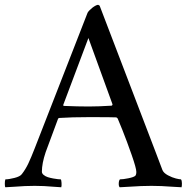

<svg xmlns="http://www.w3.org/2000/svg" viewBox="-36 -771 772 794"><path d="M-13.7 -29.3Q0.5 -29.3 23.7 -35.2Q46.9 -41 54.2 -50.8Q69.8 -70.8 81.3 -95.2Q92.8 -119.6 107.4 -157.2Q257.3 -542 326.2 -718.3Q328.1 -722.2 333.7 -728Q339.4 -733.9 345.9 -739Q352.5 -744.1 359.1 -747.6Q365.7 -751 369.1 -751Q371.1 -751 372.8 -749.5Q374.5 -748 376 -747.6L607.4 -142.6Q635.3 -68.4 635.7 -67.9Q640.6 -55.7 658.4 -46.1Q676.3 -36.6 691.2 -33Q706.1 -29.3 712.4 -29.3Q716.3 -24.4 716.3 -12.7Q716.3 -1 714.8 3.4Q700.7 2.9 676 1.2Q651.4 -0.5 631.8 -1.5Q612.3 -2.4 590.3 -2.4Q566.9 -2.4 546.9 -1.5Q526.9 -0.5 502 1Q477.1 2.4 459 3.4Q454.6 -1 455.1 -12.9Q455.6 -24.9 460 -29.3Q472.7 -29.3 494.6 -33.7Q516.6 -38.1 523.4 -43.9Q527.8 -48.8 527.8 -60.1Q527.8 -75.2 508.5 -130.4Q489.3 -185.5 470.2 -233.4L450.7 -280.8Q447.3 -285.6 443.8 -285.6Q429.2 -286.6 332 -286.6Q260.7 -286.6 209.5 -283.2Q208.5 -283.2 207 -282.5Q205.6 -281.7 204.6 -280.8L204.1 -279.8Q172.4 -195.8 152.8 -141.6Q137.2 -95.2 137.2 -61Q137.2 -53.7 144.5 -47.6Q151.9 -41.5 161.9 -38.3Q171.9 -35.2 183.8 -33Q195.8 -30.8 203.6 -30Q211.4 -29.3 215.3 -29.3Q217.8 -26.9 218.5 -14.2Q219.2 -1.5 217.3 3.4Q201.2 2.4 181.9 1Q162.6 -0.5 146.2 -1.5Q129.9 -2.4 107.4 -2.4Q84.5 -2.4 66.7 -1.5Q48.8 -0.5 27.3 1Q5.9 2.4 -13.7 3.4Q-16.1 1 -16.1 -11.2Q-16.1 -23.4 -13.7 -29.3ZM225.6 -337.4Q225.6 -333 227.5 -333Q286.6 -330.6 330.6 -330.6Q373 -330.6 425.8 -334Q426.8 -334 427.7 -335.4Q428.7 -336.9 429.2 -338.4V-339.8L329.6 -613.8Z"/></svg>

Font: Crimson
Style: Regular
Weight: 400
Version: Version 0.8